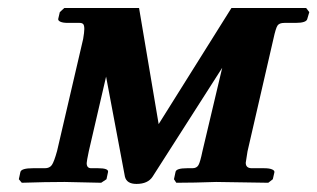

<svg xmlns="http://www.w3.org/2000/svg" viewBox="-20 -454 790 478"><path d="M140.1 -434.1H326.2L375 -145L556.2 -434.1H742.2L750 -423.8L745.1 -407.2Q743.2 -397 715.8 -397H688Q675.3 -397 670.9 -390.4Q666.5 -383.8 661.1 -358.9L596.2 -77.1Q591.8 -49.8 591.8 -48.8Q591.8 -35.2 606.9 -35.2H637.2Q650.9 -35.2 657.5 -32.2Q664.1 -29.3 663.1 -24.9L659.2 -7.8L647.9 1L518.1 -1Q462.4 1 418.9 1L413.1 -7.8L417 -25.9Q418.5 -35.2 445.8 -35.2H459Q469.7 -35.2 474.1 -43Q478.5 -50.8 483.9 -77.1L533.2 -285.2L359.9 -14.2Q348.1 3.9 319.8 3.9Q295.4 3.9 291 -14.2L244.1 -263.2L201.2 -78.1Q195.8 -52.2 195.8 -47.9Q195.8 -35.2 207 -35.2H224.1Q250.5 -35.2 249 -25.9L245.1 -7.8L231.9 1L141.1 -1Q93.8 -1 34.2 1L26.9 -7.8L30.8 -25.9Q33.2 -35.2 62 -35.2H91.8Q103.5 -35.2 109.1 -43.2Q114.7 -51.3 122.1 -78.1L187 -356.9Q189.9 -374 189.9 -381.8Q189.9 -390.6 187.3 -393.8Q184.6 -397 178.2 -397H148.9Q136.7 -397 130.4 -399.9Q124 -402.8 125 -407.2L128.9 -423.8Z"/></svg>

Font: Linux Libertine G
Style: Semibold Italic
Weight: 600
Italic angle: -11.5°
Designer: Philipp H. Poll
Foundry: Philipp H. Poll
Version: Version 5.1.1